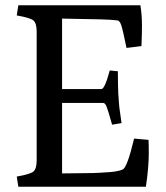

<svg xmlns="http://www.w3.org/2000/svg" viewBox="-20 -713 632 733"><path d="M50 0 44 -39Q97 -48 108.5 -59Q120 -70 120 -101V-592Q120 -623 108.5 -634Q97 -645 44 -654L50 -693H516Q522 -656 522 -614Q522 -583 520 -537L463 -530Q449 -599 443 -616.5Q437 -634 429 -635Q405 -638 368 -639L217 -642V-373H367Q380 -373 399 -444L430 -441Q430 -413 430.5 -391.5Q431 -370 431.5 -357.5Q432 -345 433.5 -327.5Q435 -310 435.5 -304Q436 -298 439.5 -275Q443 -252 444 -243L408 -237Q392 -294 386.5 -307Q381 -320 374 -320H217V-51L306 -52Q337 -52 361.5 -53.5Q386 -55 399.5 -56Q413 -57 423.5 -59Q434 -61 437.5 -62Q441 -63 444 -64.5Q447 -66 448 -66Q465 -71 492 -184L547 -179Q548 -162 548 -128Q548 -75 537 0Z"/></svg>

Font: Poly
Style: Regular
Weight: 400
Designer: Jos Nicols Silva Schwarzenberg
Foundry: Jose Nicolas Silva Schwarzenberg
Version: Version 1.001